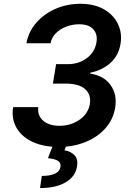

<svg xmlns="http://www.w3.org/2000/svg" viewBox="-20 -757 692 1002"><path d="M285.2 9.9Q207 9.9 150.4 -16.3Q93.8 -42.6 66.4 -89.5Q39.1 -136.4 48.3 -197.8H179.7Q174.4 -153.8 205.4 -127.1Q236.5 -100.5 290.5 -100.5Q350.1 -100.5 395.8 -132.6Q441.4 -164.8 449.2 -216.3Q456.3 -263.8 423.7 -292.3Q391 -320.7 323.2 -320.7H256L272.7 -422.2H333.8Q391 -422.2 432.9 -453.5Q474.8 -484.7 483.3 -535.5Q490.4 -578.5 466.8 -604.4Q443.2 -630.3 392.4 -630.3Q358.3 -630.3 326.3 -618.3Q294.4 -606.2 271.8 -584Q249.3 -561.8 244 -531.2H117.9Q128.9 -592 169.6 -638.5Q210.2 -685 270.1 -711.1Q329.9 -737.2 398.8 -737.2Q473 -737.2 523.1 -708.1Q573.2 -679 595.7 -631.4Q618.3 -583.8 609 -528.4Q599.1 -467 556.3 -428.6Q513.5 -390.3 451 -377.5V-372.9Q522 -362.2 557.2 -313Q592.3 -263.8 581 -194.6Q571 -133.5 530.2 -87.5Q489.3 -41.5 426 -15.8Q362.6 9.9 285.2 9.9ZM258.2 -2.8H327.8L316.4 27.3Q349.1 32.3 369 53.3Q388.8 74.2 381.7 112.9Q373.9 163.4 323.5 193.9Q273.1 224.4 188.9 224.4L198.2 161.2Q239 161.2 264.7 150.2Q290.5 139.2 295.1 116.1Q299.4 93.4 283.4 82.9Q267.4 72.4 230.1 68.5Z"/></svg>

Font: Inter UI Semi Bold
Style: Italic
Weight: 600
Italic angle: -9.39999°
Designer: Rasmus Andersson
Foundry: rsms
Version: 3.2;8d6f07862